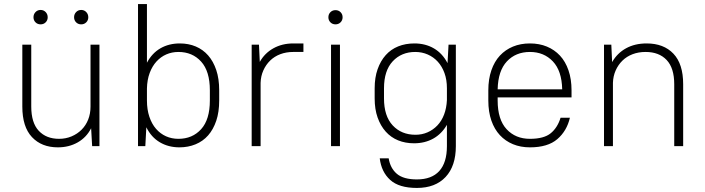

<svg xmlns="http://www.w3.org/2000/svg" viewBox="-20 -720 3476 946"><path d="M265 6Q185 6 137.5 -44.5Q90 -95 90 -195V-500H134V-195Q134 -115 171 -75.5Q208 -36 271 -36Q304 -36 332.5 -48Q361 -60 382 -81Q403 -102 414.5 -131Q426 -160 426 -195V-500H470V0H434L429 -88Q406 -43 363 -18.5Q320 6 265 6ZM180 -600Q165 -600 155 -610Q145 -620 145 -635Q145 -650 155 -660.5Q165 -671 180 -671Q195 -671 205 -660.5Q215 -650 215 -635Q215 -620 205 -610Q195 -600 180 -600ZM380 -600Q365 -600 355 -610Q345 -620 345 -635Q345 -650 355 -660.5Q365 -671 380 -671Q395 -671 405 -660.5Q415 -650 415 -635Q415 -620 405 -610Q395 -600 380 -600Z M864 6Q810 6 767.5 -19Q725 -44 701 -93L696 0H660V-700H704V-411Q729 -458 770.5 -482Q812 -506 866 -506Q909 -506 944.5 -491Q980 -476 1005.5 -447Q1031 -418 1045.5 -375Q1060 -332 1060 -275V-225Q1060 -168 1045.5 -125Q1031 -82 1005.5 -53Q980 -24 943.5 -9Q907 6 864 6ZM859 -36Q928 -36 971 -83.5Q1014 -131 1014 -225V-275Q1014 -369 971 -416.5Q928 -464 859 -464Q827 -464 799.5 -452Q772 -440 751 -417Q730 -394 717.5 -360.5Q705 -327 704 -284V-225Q704 -180 716 -144.5Q728 -109 749 -85Q770 -61 798 -48.5Q826 -36 859 -36Z M1220 -500H1256L1260 -415Q1284 -458 1327 -482Q1370 -506 1425 -506H1475V-464H1425Q1390 -464 1361 -453Q1332 -442 1311 -421.5Q1290 -401 1277.5 -373Q1265 -345 1264 -312V0H1220Z M1611 -500H1655V0H1611ZM1633 -600Q1618 -600 1608 -610Q1598 -620 1598 -635Q1598 -650 1608 -660Q1618 -670 1633 -670Q1648 -670 1658 -660Q1668 -650 1668 -635Q1668 -620 1658 -610Q1648 -600 1633 -600Z M2020 -14Q1977 -14 1941.5 -28.5Q1906 -43 1880.5 -71.5Q1855 -100 1840.5 -141Q1826 -182 1826 -235V-285Q1826 -338 1840.5 -379Q1855 -420 1880.5 -448.5Q1906 -477 1942 -491.5Q1978 -506 2022 -506Q2076 -506 2118 -481.5Q2160 -457 2185 -409L2190 -500H2226V0Q2226 98 2175.5 152Q2125 206 2034 206Q1946 206 1902.5 166.5Q1859 127 1851 60H1895Q1903 109 1935.5 136.5Q1968 164 2034 164Q2107 164 2144.5 122.5Q2182 81 2182 0V-105Q2156 -60 2114.5 -37Q2073 -14 2020 -14ZM2027 -56Q2059 -56 2086.5 -68Q2114 -80 2135 -102Q2156 -124 2168 -155.5Q2180 -187 2182 -227V-285Q2182 -327 2170 -360Q2158 -393 2137 -416Q2116 -439 2087.5 -451.5Q2059 -464 2026 -464Q1958 -464 1915 -418Q1872 -372 1872 -285V-235Q1872 -148 1915 -102Q1958 -56 2027 -56Z M2591 6Q2545 6 2507.5 -9.5Q2470 -25 2443 -54Q2416 -83 2401 -126Q2386 -169 2386 -225V-275Q2386 -330 2401 -373.5Q2416 -417 2443 -446Q2470 -475 2507.5 -490.5Q2545 -506 2591 -506Q2637 -506 2674.5 -490.5Q2712 -475 2739 -446Q2766 -417 2781 -373.5Q2796 -330 2796 -275V-240H2432V-225Q2432 -131 2476 -83.5Q2520 -36 2591 -36Q2660 -36 2693.5 -63.5Q2727 -91 2742 -140H2788Q2773 -75 2726 -34.5Q2679 6 2591 6ZM2591 -464Q2521 -464 2477.5 -417.5Q2434 -371 2432 -280H2750Q2748 -371 2704 -417.5Q2660 -464 2591 -464Z M2956 -500H2992L2996 -414Q3021 -458 3064.5 -482Q3108 -506 3166 -506Q3250 -506 3298 -455.5Q3346 -405 3346 -305V0H3302V-305Q3302 -385 3264.5 -424.5Q3227 -464 3161 -464Q3126 -464 3097 -453Q3068 -442 3047 -421.5Q3026 -401 3013.5 -373Q3001 -345 3000 -312V0H2956Z"/></svg>

Font: PT Root UI Web Light
Style: Regular
Weight: 300
Designer: Vitaly Kuzmin
Foundry: ParaType Ltd.
Version: Version 1.000W